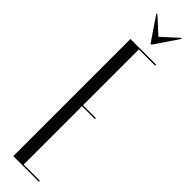

<svg xmlns="http://www.w3.org/2000/svg" viewBox="-299 -831 810 810"><g transform="rotate(45 106.0 -426.5)"><path d="M192 -699V-693H95V-360H172V-354H95V-6H192V0H39V-699ZM46 -853 116 -789 186 -853H192L119 -745H113L40 -853Z"/></g></svg>

Font: Moniqa Cond Display
Style: Regular
Weight: 400
Width: 3
Designer: Rajesh Rajput
Foundry: Rajesh Rajput
Version: Version 1.000